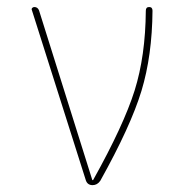

<svg xmlns="http://www.w3.org/2000/svg" viewBox="-20 -540 540 560"><path d="M230.5 -13.7 73.2 -509.8Q71.3 -513.7 73.7 -516.6Q76.2 -519.5 80.1 -519.5Q89.8 -519.5 93.8 -509.8L249 -15.6Q249 -14.6 250 -14.6Q252 -14.6 252 -15.6Q340.8 -174.8 372.6 -275.9Q404.3 -377 405.3 -508.8Q405.3 -519.5 415 -519.5Q424.8 -519.5 424.8 -508.8Q423.8 -377.9 392.6 -274.9Q361.3 -171.9 272.5 -12.7Q263.7 0 250 0Q235.4 0 230.5 -13.7Z"/></svg>

Font: Rounded Mgen+ 1mn thin
Style: Regular
Weight: 100
Designer: [Source Han Sans]
Ryoko NISHIZUKA  (kana & ideographs); Paul D. Hunt (Latin, Greek & Cyrillic); Wenlong ZHANG  (bopomofo
Version: Version 1.059.20150602